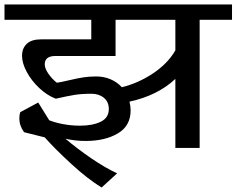

<svg xmlns="http://www.w3.org/2000/svg" viewBox="-42 -658 1052 854"><path d="M990 -570H846V0H738V-307Q659 -233 534 -206Q539 -186 539 -167Q539 -98 482 -64.5Q425 -31 339 -31Q292 -31 249 -41Q301 3 363 45.5Q425 88 479 113L410 176Q349 139 275.5 71.5Q202 4 157 -47L65 -70Q44 -99 44 -131Q44 -147 48 -159L128 -202L177 -123Q205 -112 241 -105.5Q277 -99 313 -99Q370 -99 406 -116.5Q442 -134 442 -173Q442 -205 420 -223Q398 -241 365 -241Q321 -241 290 -236Q259 -231 206 -219Q167 -234 132.5 -266.5Q98 -299 77 -338Q56 -377 56 -410Q56 -443 77 -463Q98 -483 141 -483H364V-570H-22V-638H990ZM738 -434V-570H472V-409H205Q157 -409 157 -372Q157 -353 174 -329Q191 -305 211 -290Q227 -292 265 -301Q303 -310 329.5 -314Q356 -318 386 -318Q420 -318 449.5 -305.5Q479 -293 500 -270Q573 -288 638.5 -331.5Q704 -375 738 -434Z"/></svg>

Font: Amiko SemiBold
Style: Regular
Weight: 600
Designer: Pablo Impallari, Rodrigo Fuenzalida, Andres Torresi
Foundry: Impallari Type
Version: Version 1.001; ttfautohint (v1.3)